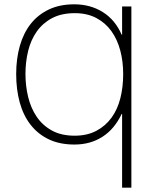

<svg xmlns="http://www.w3.org/2000/svg" viewBox="-20 -660 719 890"><path d="M589 210H546V-132H544Q511 -62 455 -26Q399 10 325 10Q257 10 206.5 -14Q156 -38 122 -81.5Q88 -125 71.5 -185Q55 -245 55 -317Q55 -388 72 -447.5Q89 -507 122.5 -549.5Q156 -592 206.5 -616Q257 -640 324 -640Q399 -640 456.5 -604Q514 -568 544 -499H546V-630H589ZM551 -317Q551 -375 537.5 -426Q524 -477 496.5 -515.5Q469 -554 426.5 -576.5Q384 -599 327 -599Q265 -599 221.5 -576Q178 -553 150.5 -514Q123 -475 110.5 -424Q98 -373 98 -317Q98 -262 110.5 -210.5Q123 -159 150 -119Q177 -79 220.5 -55Q264 -31 326 -31Q384 -31 426.5 -53.5Q469 -76 497 -114.5Q525 -153 538 -205Q551 -257 551 -317Z"/></svg>

Font: TypoPRO Sinkin Sans
Style: 200 X Light
Weight: 200
Designer: Keith Bates
Foundry: K-Type
Version: Sinkin Sans (version 1.0)  by Keith Bates   •   © 2014   www